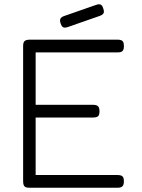

<svg xmlns="http://www.w3.org/2000/svg" viewBox="-20 -874 670 905"><path d="M118 11Q107 11 100.5 8Q94 5 91.5 -2Q89 -9 89 -20V-657Q89 -674 96 -680.5Q103 -687 121 -687H535Q546 -687 552.5 -684Q559 -681 561.5 -674.5Q564 -668 564 -656Q564 -645 561 -638.5Q558 -632 551.5 -629.5Q545 -627 534 -627H148V-380H419Q430 -380 436.5 -377Q443 -374 446 -367.5Q449 -361 449 -349Q449 -338 446 -331.5Q443 -325 436 -322.5Q429 -320 417 -320H148V-49H535Q546 -49 552.5 -46Q559 -43 561.5 -36.5Q564 -30 564 -19Q564 -8 561 -1.5Q558 5 551.5 8Q545 11 534 11ZM301 -747Q286 -742 278.5 -745Q271 -748 266 -763Q261 -777 264.5 -785Q268 -793 281 -798L433 -851Q447 -856 455 -852Q463 -848 467 -833Q472 -819 468 -811.5Q464 -804 450 -799Z"/></svg>

Font: Fredoka Light Light
Style: Regular
Weight: 300
Version: Version 2.001